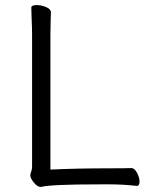

<svg xmlns="http://www.w3.org/2000/svg" viewBox="-20 -725 587 754"><path d="M413 -1H372Q178 -1 142 9H139Q127 9 113 -8Q99 -25 99 -37Q99 -41 102.5 -51Q106 -61 106 -70V-589Q106 -615 104 -657L103 -695Q103 -705 124 -705Q143 -705 161.5 -697Q180 -689 180 -677Q180 -661 179 -649L178 -588V-59Q281 -64 412 -64Q477 -64 495 -65H496Q508 -65 518 -46.5Q528 -28 528 -12Q528 5 517 5H516Q462 -1 413 -1Z"/></svg>

Font: Iansui 0.93
Style: Regular
Weight: 400
Designer: But Ko / Fontworks Inc.
Foundry: zi-hi.com / Fontworks Inc.
Version: Version 0.931